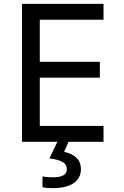

<svg xmlns="http://www.w3.org/2000/svg" viewBox="-20 -734 640 994"><path d="M186 -632V-414H497V-332H186V-82H516V0H335L312 52Q399 72 399 141Q399 188 361.5 214Q324 240 252 240Q218 240 200 235V179Q220 184 253 184Q289 184 307.5 174Q326 164 326 141Q326 117 304 104.5Q282 92 236 86L277 0H94V-714H516V-632Z"/></svg>

Font: Noto Sans Mono UI
Style: Regular
Weight: 400
Monospace: yes
Designer: Monotype Design team
Foundry: Monotype Imaging Inc.
Version: Version 1.000